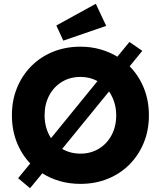

<svg xmlns="http://www.w3.org/2000/svg" viewBox="-20 -963 847 1016"><path d="M139 33 76 -20 140 -98Q94 -146 68.5 -211Q43 -276 43 -353Q43 -432 70 -498Q97 -564 145.5 -613Q194 -662 260.5 -689Q327 -716 406 -716Q461 -716 510.5 -702Q560 -688 601 -663L665 -741L733 -694L666 -612Q714 -564 741 -497.5Q768 -431 768 -353Q768 -274 741 -208Q714 -142 665.5 -93Q617 -44 550.5 -17Q484 10 406 10Q348 10 297 -4.5Q246 -19 204 -46ZM216 -353Q216 -284 250 -232L496 -534Q455 -556 406 -556Q351 -556 308 -530Q265 -504 240.5 -458Q216 -412 216 -353ZM406 -150Q460 -150 503 -176Q546 -202 570.5 -248Q595 -294 595 -353Q595 -389 585 -421Q575 -453 557 -479L309 -175Q352 -150 406 -150ZM315 -748 278 -828 487 -943 542 -826Z"/></svg>

Font: Lexend
Style: Bold
Weight: 700
Designer: Bonnie Shaver-Troup, Thomas Jockin
Foundry: Lexend
Version: Version 1.007; ttfautohint (v1.8.3)